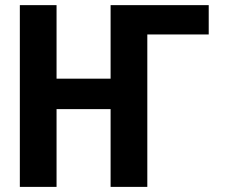

<svg xmlns="http://www.w3.org/2000/svg" viewBox="-20 -731 879 751"><path d="M201.2 -423.3H412.6V-710.9H796.4V-596.2H556.2V0H412.6V-304.2H201.2V0H57.6V-710.9H201.2Z"/></svg>

Font: Roboto Condensed
Style: Bold
Weight: 700
Designer: Google
Version: Version 2.134; 2016